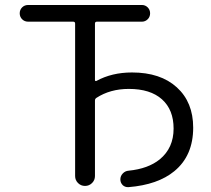

<svg xmlns="http://www.w3.org/2000/svg" viewBox="-20 -773 850 775"><path d="M512.7 -480.5Q627.9 -480.5 693.8 -420.4Q759.8 -360.4 759.8 -257.8Q759.8 -144.5 683.6 -82Q617.2 -27.3 499 -17.6Q498 -17.6 496.1 -17.6Q484.4 -17.6 475.6 -25.4Q465.8 -35.2 465.8 -48.8Q465.8 -62.5 475.6 -72.8Q485.4 -83 499 -84Q578.1 -91.8 625 -129.9Q680.7 -175.8 680.7 -253.9Q680.7 -330.1 633.8 -372.1Q586.9 -414.1 500 -414.1Q424.8 -414.1 369.1 -377.9Q363.3 -374 363.3 -367.2V-62.5Q363.3 -45.9 351.6 -34.2Q339.8 -22.5 323.2 -22.5Q306.6 -22.5 294.9 -34.2Q283.2 -45.9 283.2 -62.5V-677.7Q283.2 -685.5 275.4 -685.5H93.8Q79.1 -685.5 69.3 -695.3Q59.6 -705.1 59.6 -719.2Q59.6 -733.4 69.3 -743.2Q79.1 -752.9 93.8 -752.9H552.7Q566.4 -752.9 576.2 -743.2Q585.9 -733.4 585.9 -719.2Q585.9 -705.1 576.2 -695.3Q566.4 -685.5 552.7 -685.5H371.1Q363.3 -685.5 363.3 -677.7V-449.2Q363.3 -447.3 365.2 -446.3Q367.2 -445.3 369.1 -446.3Q431.6 -480.5 512.7 -480.5Z"/></svg>

Font: Gen Jyuu Gothic Normal
Style: Regular
Weight: 300
Designer: [Source Han Sans]
Ryoko NISHIZUKA  (kana & ideographs); Paul D. Hunt (Latin, Greek & Cyrillic); Wenlong ZHANG  (bopomofo
Version: Version 1.002.20150607